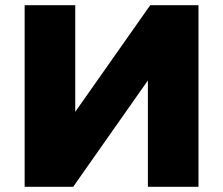

<svg xmlns="http://www.w3.org/2000/svg" viewBox="-20 -720 860 740"><path d="M75 -700H270V-289L559 -700H745V0H550V-410L262 0H75Z"/></svg>

Font: CMG Sans ExtraBold
Style: Regular
Weight: 800
Designer: Julieta Ulanovsky
Foundry: Julieta Ulanovsky
Version: Version 7.200